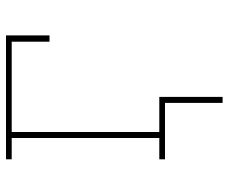

<svg xmlns="http://www.w3.org/2000/svg" viewBox="-81 -489 762 640"><g transform="rotate(-90 300.0 -169.0)"><path d="M277 192V0H89V-19H160V-511H89V-530H502V-385H481V-511H180V-19H297V192Z"/></g></svg>

Font: Iosevka Slab Thin Extended
Style: Regular
Weight: 100
Width: 7
Monospace: yes
Designer: Belleve Invis
Foundry: Belleve Invis
Version: Version 11.1.1; ttfautohint (v1.8.3)